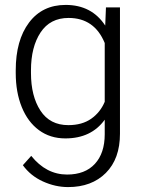

<svg xmlns="http://www.w3.org/2000/svg" viewBox="-20 -553 575 781"><path d="M247 -533Q353 -533 408 -449L411 -523H468V-9Q468 93 410.5 150.5Q353 208 257 208Q205 208 154.5 185Q104 162 73 119L107 81Q168 157 253 157Q326 157 366 113.5Q406 70 406 -7V-66Q351 10 246 10Q184 10 138.5 -23.5Q93 -57 68.5 -117.5Q44 -178 44 -256V-267Q44 -389 98 -461Q152 -533 247 -533ZM258 -44Q314 -44 351 -70Q388 -96 406 -139V-378Q364 -480 259 -480Q184 -480 145 -421Q106 -362 106 -267V-256Q106 -162 144.5 -103Q183 -44 258 -44Z"/></svg>

Font: Freesentation 3 Light
Style: Regular
Weight: 300
Designer: glyphs from Roboto by Christian Robertson / Hangul glyphs from Noto Sans CJK(Source Han Sans) by Jang Soo-young and Kang
Foundry: PT&
Version: Version 2.001